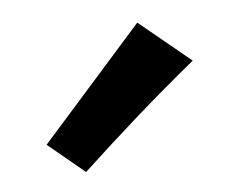

<svg xmlns="http://www.w3.org/2000/svg" viewBox="-30 -768 345 270"><g transform="rotate(-5 142.5 -632.5)"><path d="M82 -531 30 -574 172 -734 245 -674Q200 -637 162 -603.5Q124 -570 82 -531Z"/></g></svg>

Font: Eczar
Style: Regular
Weight: 400
Designer: Vaibhav Singh
Foundry: Rosetta Type Foundry
Version: Version 2.000